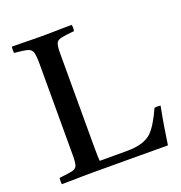

<svg xmlns="http://www.w3.org/2000/svg" viewBox="-127 -810 868 921"><g transform="rotate(-20 307.0 -350.0)"><path d="M33 1Q31 -14 33 -31Q80 -36 100 -40.5Q120 -45 125 -60.5Q130 -76 130 -111V-576Q130 -618 125 -636Q120 -654 99.5 -659.5Q79 -665 33 -669Q31 -684 33 -701Q54 -701 82.5 -700.5Q111 -700 139 -699.5Q167 -699 185 -699Q204 -699 232.5 -699.5Q261 -700 290.5 -700.5Q320 -701 339 -701Q342 -686 339 -669Q292 -665 271 -660Q250 -655 245 -640Q240 -625 240 -589V-124Q240 -90 240.5 -69.5Q241 -49 242 -42H384Q467 -42 507 -79Q540 -111 576 -191Q592 -194 607 -191Q595 -130 587.5 -81.5Q580 -33 575 0Q478 0 381.5 -0.5Q285 -1 188 -1Q169 -1 140 -0.5Q111 0 82 0.5Q53 1 33 1Z"/></g></svg>

Font: Castoro
Style: Regular
Weight: 400
Designer: John Hudson
Foundry: Tiro Typeworks Ltd.
Version: Version 2.04